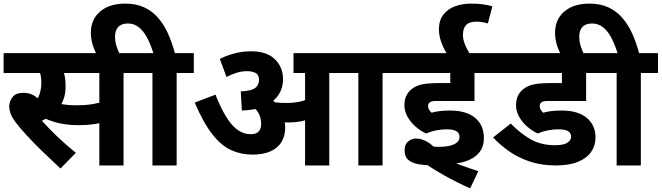

<svg xmlns="http://www.w3.org/2000/svg" viewBox="-20 -916 3663 1063"><path d="M305 -512 317 -551Q328 -532 335.5 -506.5Q343 -481 343 -437Q343 -399 333 -370Q323 -341 306 -318L292 -302Q273 -283 249.5 -268Q226 -253 200 -242L208 -252Q246 -209 295.5 -161.5Q345 -114 400 -70L315 17Q261 -33 213 -79.5Q165 -126 128 -166.5Q91 -207 67 -238Q45 -268 38 -289Q31 -310 31 -327Q31 -353 48.5 -377.5Q66 -402 110 -402Q137 -402 158.5 -392Q180 -382 198.5 -362Q217 -342 234 -311L164 -338Q181 -355 190.5 -374Q200 -393 204.5 -414.5Q209 -436 209 -458Q209 -487 201.5 -513.5Q194 -540 184 -553L258 -512H0V-622H468V-512ZM664 -512V0H530V-512H438V-622H758V-512ZM404 -333Q438 -333 466.5 -336Q495 -339 523.5 -346Q552 -353 585 -366V-253Q545 -235 503.5 -229Q462 -223 416 -223Q374 -223 340 -228Q306 -233 279 -241.5Q252 -250 231 -259L246 -357Q271 -350 295.5 -344.5Q320 -339 347 -336Q374 -333 404 -333Z M515 -615Q497 -650 490 -678.5Q483 -707 483 -734Q483 -808 534 -852Q585 -896 674 -896Q734 -896 779 -875Q824 -854 856.5 -816Q889 -778 911 -728.5Q933 -679 948 -622H1053V-512H958V0H824V-512H744V-622H829Q812 -676 791.5 -712.5Q771 -749 745.5 -767.5Q720 -786 688 -786Q652 -786 634.5 -766.5Q617 -747 617 -715Q617 -685 625 -660.5Q633 -636 644 -614Z M1803 -512V0H1669V-512H1605V-622H1897V-512ZM1371 -632Q1457 -632 1502 -588Q1547 -544 1547 -477Q1547 -428 1521 -389.5Q1495 -351 1444 -328.5Q1393 -306 1319 -304L1313 -410Q1372 -413 1393 -429Q1414 -445 1414 -474Q1414 -503 1394 -512.5Q1374 -522 1349 -522Q1318 -522 1289.5 -513Q1261 -504 1234 -490L1197 -590Q1226 -605 1271.5 -618.5Q1317 -632 1371 -632ZM1559 -211Q1559 -164 1538.5 -130Q1518 -96 1477.5 -78Q1437 -60 1378 -60Q1315 -60 1260.5 -84.5Q1206 -109 1156.5 -171.5Q1107 -234 1058 -348L1173 -392Q1201 -321 1230.5 -272Q1260 -223 1294 -198Q1328 -173 1368 -173Q1397 -173 1411.5 -187.5Q1426 -202 1426 -230Q1426 -271 1404 -301Q1382 -331 1335 -359L1414 -383L1476 -374Q1491 -362 1505 -346Q1519 -330 1529 -313L1540 -292Q1549 -273 1554 -252.5Q1559 -232 1559 -211ZM1563 -346Q1605 -346 1639 -353Q1673 -360 1707 -379V-269Q1677 -250 1645.5 -244Q1614 -238 1580 -238Q1559 -238 1538.5 -239.5Q1518 -241 1500.5 -244Q1483 -247 1469 -249L1457 -342L1472 -355Q1491 -351 1512 -348.5Q1533 -346 1563 -346ZM2098 -512V0H1964V-512H1883V-622H2192V-512Z M2452 -200Q2426 -200 2396.5 -194.5Q2367 -189 2339 -177Q2310 -190 2282 -214Q2254 -238 2236.5 -269Q2219 -300 2219 -333Q2219 -364 2229.5 -385.5Q2240 -407 2257 -421Q2273 -434 2292 -441.5Q2311 -449 2339 -452.5Q2367 -456 2409 -456H2473V-512H2178V-622H2710V-512H2607V-357H2399Q2383 -357 2375 -355.5Q2367 -354 2362 -351Q2356 -347 2353 -342Q2350 -337 2350 -329Q2350 -318 2355.5 -309Q2361 -300 2369 -292Q2390 -298 2415 -301Q2440 -304 2472 -304Q2562 -304 2610.5 -263.5Q2659 -223 2659 -152Q2659 -104 2633.5 -72Q2608 -40 2559.5 -23.5Q2511 -7 2440 -7Q2436 -7 2422 -3.5Q2408 0 2392 0Q2341 0 2302 -6Q2263 -12 2241.5 -30Q2220 -48 2220 -84Q2220 -117 2240 -133Q2260 -149 2282 -149Q2321 -149 2356.5 -124Q2392 -99 2435 -43Q2455 -32 2486.5 -19Q2518 -6 2555 7Q2592 20 2628 32L2583 127Q2507 93 2439.5 55Q2372 17 2322 -19L2297 -129Q2323 -117 2351.5 -110Q2380 -103 2408 -103Q2466 -103 2495 -117.5Q2524 -132 2524 -157Q2524 -171 2517 -180.5Q2510 -190 2494.5 -195Q2479 -200 2452 -200ZM2456 -615Q2435 -649 2422.5 -684.5Q2410 -720 2410 -753Q2410 -802 2433.5 -833.5Q2457 -865 2497.5 -880.5Q2538 -896 2589 -896Q2623 -896 2653.5 -892Q2684 -888 2706 -881L2681 -786Q2662 -792 2646.5 -794Q2631 -796 2617 -796Q2578 -796 2560.5 -777.5Q2543 -759 2543 -722Q2543 -697 2555 -668Q2567 -639 2584 -615Z M3070 -200Q3044 -200 3014.5 -194.5Q2985 -189 2957 -177Q2928 -190 2900 -214Q2872 -238 2854.5 -269Q2837 -300 2837 -333Q2837 -364 2847.5 -385.5Q2858 -407 2875 -421Q2891 -434 2910 -441.5Q2929 -449 2957 -452.5Q2985 -456 3027 -456H3091V-512H2696V-622H3328V-512H3225V-357H3017Q3001 -357 2993 -355.5Q2985 -354 2980 -351Q2974 -347 2971 -342Q2968 -337 2968 -329Q2968 -318 2973.5 -309Q2979 -300 2987 -292Q3008 -298 3033 -301Q3058 -304 3090 -304Q3180 -304 3228.5 -263.5Q3277 -223 3277 -154Q3277 -111 3253.5 -76Q3230 -41 3181 -20.5Q3132 0 3057 0Q2978 0 2913.5 -21.5Q2849 -43 2798.5 -78.5Q2748 -114 2710 -155L2808 -232Q2861 -177 2918.5 -144.5Q2976 -112 3053 -112Q3101 -112 3121.5 -126Q3142 -140 3142 -160Q3142 -178 3126.5 -189Q3111 -200 3070 -200Z M3085 -615Q3067 -650 3060 -678.5Q3053 -707 3053 -734Q3053 -808 3104 -852Q3155 -896 3244 -896Q3304 -896 3349 -875Q3394 -854 3426.5 -816Q3459 -778 3481 -728.5Q3503 -679 3518 -622H3623V-512H3528V0H3394V-512H3314V-622H3399Q3382 -676 3361.5 -712.5Q3341 -749 3315.5 -767.5Q3290 -786 3258 -786Q3222 -786 3204.5 -766.5Q3187 -747 3187 -715Q3187 -685 3195 -660.5Q3203 -636 3214 -614Z"/></svg>

Font: Noto Sans Devanagari
Style: Bold
Weight: 700
Version: Version 2.003